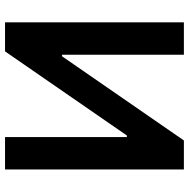

<svg xmlns="http://www.w3.org/2000/svg" viewBox="-14 -754 768 781"><g transform="rotate(90 370.5 -364.0)"><path d="M71.3 -727.5H203.1V-231.9H209.5L551.8 -727.5H669.9V0H538.1V-495.6H531.7L189.5 0H71.3Z"/></g></svg>

Font: Inter Semi Bold
Style: Regular
Weight: 600
Designer: Rasmus Andersson
Foundry: rsms
Version: Version 4.000;git-e0f93cc